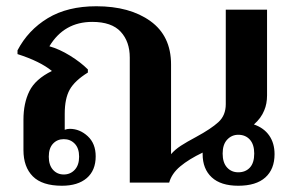

<svg xmlns="http://www.w3.org/2000/svg" viewBox="-20 -584 932 614"><path d="M858 -91Q858 -43 828.5 -16.5Q799 10 742 10Q686 10 657 -17Q628 -44 628 -91V-96Q584 -75 556.5 -52Q529 -29 521 0H395V-400Q395 -451 366 -482.5Q337 -514 275 -514Q185 -514 138 -436Q170 -427 204 -406Q238 -385 261 -362V-352Q219 -326 203 -297.5Q187 -269 187 -220V-169Q195 -172 203 -172Q235 -172 260.5 -148.5Q286 -125 286 -84Q286 -39 257.5 -14.5Q229 10 178 10Q115 10 85 -20Q55 -50 55 -104V-201Q55 -254 74 -292.5Q93 -331 146 -357Q108 -388 36 -411V-423Q70 -488 133 -526Q196 -564 288 -564Q395 -564 461 -516.5Q527 -469 527 -378V-91Q540 -106 558.5 -118Q577 -130 607 -146Q655 -172 678.5 -193.5Q702 -215 702 -251V-553H834V-279Q834 -252 825 -231Q815 -206 792 -186Q824 -175 841 -150.5Q858 -126 858 -91ZM793 -93Q793 -122 779 -137.5Q765 -153 742 -153Q721 -153 706.5 -137.5Q692 -122 692 -93Q692 -64 706 -48.5Q720 -33 742 -33Q765 -33 779 -48Q793 -63 793 -93ZM136 -83Q136 -56 149.5 -41Q163 -26 184 -26Q205 -26 219 -41Q233 -56 233 -83Q233 -110 219 -124.5Q205 -139 184 -139Q163 -139 149.5 -124.5Q136 -110 136 -83Z"/></svg>

Font: Trirong SemiBold
Style: Regular
Weight: 600
Designer: Katatrad Team
Foundry: CadsonDemak
Version: Version 1.000